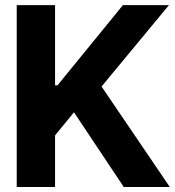

<svg xmlns="http://www.w3.org/2000/svg" viewBox="-20 -748 699 768"><path d="M200.2 0H46.9V-727.5H200.2V-406.7H210L471.7 -727.5H655.8L386.2 -401.9L659.2 0H475.1L275.9 -298.8L200.2 -206.5Z"/></svg>

Font: Inter Tight Stencil
Style: Bold
Weight: 700
Designer: Rasmus Andersson
Foundry: rsms
Version: Version 3.004;Glyphs 3.1.2 (3151)